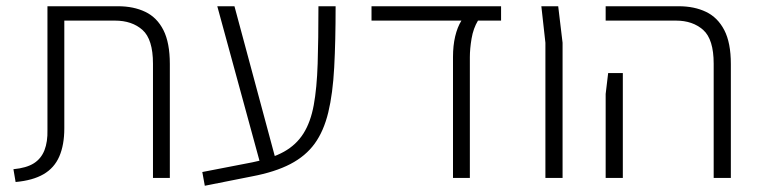

<svg xmlns="http://www.w3.org/2000/svg" viewBox="-20 -570 2434 615"><path d="M30 13 23 -28Q65 -32 88.5 -47Q112 -62 122.5 -89Q133 -116 132 -154V-550H358Q408 -550 445.5 -532Q483 -514 503.5 -473.5Q524 -433 524 -365V0H470V-366Q470 -444 436.5 -474Q403 -504 348 -504H186V-159Q186 -106 170 -69Q154 -32 119.5 -12Q85 8 30 13Z M636 25 628 -19 788 -50Q850 -62 889.5 -84Q929 -106 952 -142.5Q975 -179 985 -233.5Q995 -288 997.5 -366Q1000 -444 1000 -550H1055Q1055 -438 1050.5 -354Q1046 -270 1031.5 -210Q1017 -150 988 -110Q959 -70 910 -44.5Q861 -19 787 -5ZM812 -52 676 -550H731L865 -52Z M1431 0V-387Q1431 -424 1438 -453.5Q1445 -483 1458 -504H1170V-550H1585V-504H1511Q1496 -479 1490.5 -446.5Q1485 -414 1485 -387V0Z M1727 0V-433L1714 -550H1768L1782 -433V0Z M2266 0V-366Q2266 -444 2232.5 -474Q2199 -504 2145 -504H1920V-550H2154Q2204 -550 2241.5 -532Q2279 -514 2300 -473.5Q2321 -433 2321 -365V0ZM1920 0V-269L1928 -336H1975V-269V0Z"/></svg>

Font: Assistant ExtraLight Light
Style: Regular
Weight: 300
Version: Version 3.000